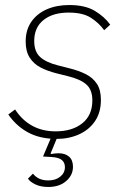

<svg xmlns="http://www.w3.org/2000/svg" viewBox="-20 -540 493 763"><path d="M172 203Q142 203 121 193Q100 183 91 170L111 150Q121 163 136 170Q151 177 172 177Q201 177 219.5 162Q238 147 238 124Q238 107 226.5 96.5Q215 86 186 84L151 82L181 11Q126 7 84 -18Q42 -43 13 -85L40 -105Q68 -62 108.5 -40Q149 -18 201 -18Q267 -18 307 -50Q347 -82 347 -141Q347 -183 323.5 -204Q300 -225 251 -237L203 -249Q168 -258 141 -272Q114 -286 98 -311Q82 -336 82 -375Q82 -421 104.5 -453.5Q127 -486 166 -503Q205 -520 255 -520Q318 -520 356.5 -497Q395 -474 418 -442L394 -420Q373 -449 341 -469.5Q309 -490 253 -490Q190 -490 153 -460.5Q116 -431 116 -377Q116 -335 139.5 -313.5Q163 -292 211 -280L258 -268Q294 -259 321.5 -245Q349 -231 365 -207Q381 -183 381 -143Q381 -93 357.5 -58.5Q334 -24 294 -6Q254 12 205 12L181 70L183 72Q189 71 197 70Q205 69 212 69Q239 69 254.5 82.5Q270 96 270 123Q270 156 243 179.5Q216 203 172 203Z"/></svg>

Font: IBM Plex Sans ExtraLight
Style: Italic
Weight: 250
Italic angle: -11.31°
Designer: Mike Abbink, Paul van der Laan, Pieter van Rosmalen
Foundry: Bold Monday
Version: Version 3.201